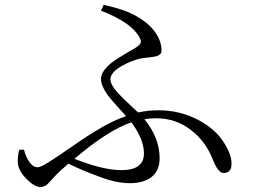

<svg xmlns="http://www.w3.org/2000/svg" viewBox="-20 -752 1040 777"><path d="M143.6 4.9Q119.1 4.9 85.9 -29.3Q51.8 -64.5 51.8 -98.6Q51.8 -122.1 57.6 -145.5L77.1 -146.5Q84 -117.2 99.1 -96.2Q114.3 -75.2 129.9 -75.2Q140.6 -75.2 156.2 -83.5Q171.9 -91.8 211.9 -118.2Q221.7 -125 240.2 -137.7Q324.2 -196.3 365.2 -220.7Q432.6 -262.7 490.2 -282.2Q482.4 -291 466.8 -307.6Q427.7 -350.6 413.1 -371.1Q388.7 -406.2 388.7 -432.6Q388.7 -461.9 427.7 -495.1Q451.2 -513.7 502.9 -543.9Q526.4 -556.6 534.2 -562.5Q547.9 -572.3 549.8 -580.1Q551.8 -587.9 543.9 -601.6Q512.7 -660.2 388.7 -709L399.4 -732.4Q489.3 -712.9 535.2 -684.6Q579.1 -660.2 605.5 -625Q633.8 -586.9 633.8 -546.9Q633.8 -532.2 618.2 -526.4Q609.4 -522.5 582 -519.5Q561.5 -517.6 550.8 -515.6Q510.7 -506.8 473.6 -485.4Q426.8 -459 426.8 -430.7Q426.8 -410.2 455.1 -377.9Q471.7 -359.4 513.7 -320.3Q531.2 -304.7 539.1 -296.9Q579.1 -305.7 621.1 -305.7Q708 -305.7 782.2 -266.6Q847.7 -232.4 881.8 -181.6Q917 -129.9 917 -89.8Q917 -51.8 884.8 -51.8Q862.3 -51.8 840.8 -107.4Q812.5 -178.7 756.8 -222.7Q694.3 -273.4 611.3 -273.4Q585 -273.4 564.5 -269.5Q626 -194.3 626 -111.3Q626 -61.5 592.8 -35.2Q560.5 -10.7 505.9 -10.7Q451.2 -10.7 386.7 -35.2Q308.6 -63.5 256.8 -89.8L221.7 -58.6Q210 -47.9 191.4 -27.3Q175.8 -9.8 168.9 -3.9Q156.2 4.9 143.6 4.9ZM471.7 -63.5Q562.5 -63.5 562.5 -130.9Q562.5 -188.5 511.7 -256.8Q418 -225.6 281.2 -109.4Q396.5 -63.5 471.7 -63.5Z"/></svg>

Font: Bpmf Zihi Only R
Style: R
Weight: 400
Foundry: But Ko
Version: Version 1.320